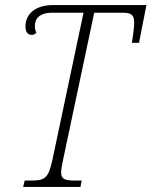

<svg xmlns="http://www.w3.org/2000/svg" viewBox="-20 -734 595 754"><path d="M71 0H296L301 -25H276C234 -25 220 -30 220 -58C220 -68 223 -85 228 -108L350 -684H461C497 -684 507 -675 507 -644C507 -627 503 -599 498 -566H526L555 -714H187C120 -714 80 -680 80 -630C80 -611 87 -597 105 -597C112 -597 118 -600 123 -606C119 -613 117 -621 117 -632C117 -666 142 -684 182 -684H308L186 -107C170 -33 156 -25 102 -25H77Z"/></svg>

Font: Noto Serif Condensed ExtraLight
Style: Italic
Weight: 200
Width: 3
Italic angle: -12°
Designer: Monotype Design Team
Foundry: Monotype Imaging Inc.
Version: Version 2.013